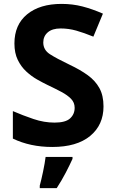

<svg xmlns="http://www.w3.org/2000/svg" viewBox="-20 -744 591 985"><path d="M511 -198Q511 -103 442.5 -46.5Q374 10 248 10Q135 10 46 -33V-174Q97 -152 151.5 -133.5Q206 -115 260 -115Q316 -115 339.5 -136.5Q363 -158 363 -191Q363 -218 344.5 -237Q326 -256 295 -272.5Q264 -289 224 -308Q199 -320 170 -336.5Q141 -353 114.5 -377.5Q88 -402 71 -437Q54 -472 54 -521Q54 -617 119 -670.5Q184 -724 296 -724Q352 -724 402.5 -711Q453 -698 508 -674L459 -556Q410 -576 371 -587Q332 -598 291 -598Q248 -598 225 -578Q202 -558 202 -526Q202 -488 236 -466Q270 -444 337 -412Q392 -386 430.5 -358Q469 -330 490 -292Q511 -254 511 -198ZM352 71Q337 104 317 142.5Q297 181 271 221H184V208Q192 179 201 136Q210 93 214 61H352Z"/></svg>

Font: Noto Sans Kannada
Style: Bold
Weight: 700
Designer: Jelle Bosma - Monotype Design Team
Foundry: Monotype Imaging Inc.
Version: Version 2.005; ttfautohint (v1.8.4.7-5d5b)